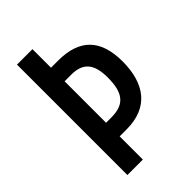

<svg xmlns="http://www.w3.org/2000/svg" viewBox="-215 -796 878 878"><g transform="rotate(-45 224.0 -357.0)"><path d="M422 -383C422 -523 356 -594 216 -594H170V-714H70V0H170V-150H215C357 -150 422 -240 422 -383ZM205 -238H170V-506H213C288 -506 322 -468 322 -379C322 -281 290 -238 205 -238Z"/></g></svg>

Font: Noto Sans Arabic UI XCn Md
Style: Regular
Weight: 500
Width: 2
Designer: Monotype Design Team, Nadine Chahine and Nizar Qandah
Foundry: Monotype Imaging Inc.
Version: Version 2.010